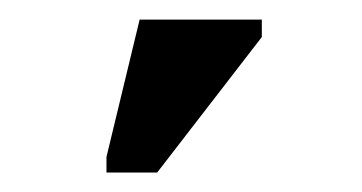

<svg xmlns="http://www.w3.org/2000/svg" viewBox="-20 -756 373 198"><path d="M142.1 -578.1H89.8V-594.2L124 -735.8H250V-717.8Z"/></svg>

Font: Libra Sans Modern
Style: Bold
Weight: 700
Foundry: Stefan Peev, Context Ltd
Version: Version 1.000